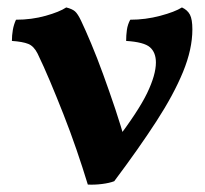

<svg xmlns="http://www.w3.org/2000/svg" viewBox="-20 -487 550 516"><path d="M216 9Q202 -37 185.5 -85Q169 -133 150.5 -180Q132 -227 114.5 -268.5Q97 -310 81 -343Q71 -363 56 -369Q41 -375 12 -377Q12 -392 14.5 -406.5Q17 -421 23 -434Q65 -434 102.5 -444.5Q140 -455 158 -467Q174 -463 181.5 -456.5Q189 -450 198 -431Q209 -408 225 -370Q241 -332 257.5 -286.5Q274 -241 290 -193.5Q306 -146 317 -104H288Q352 -188 375.5 -237Q399 -286 399 -319Q399 -346 383 -360Q367 -374 319 -377Q319 -392 321 -406.5Q323 -421 330 -434Q371 -434 410.5 -444.5Q450 -455 469 -467Q484 -460 490.5 -447.5Q497 -435 497 -408Q497 -355 472 -294Q447 -233 400 -160.5Q353 -88 287 0Q274 5 254 7.5Q234 10 216 9Z"/></svg>

Font: Vollkorn
Style: Bold
Weight: 700
Designer: Friedrich Althausen
Foundry: Friedrich Althausen
Version: Version 5.000